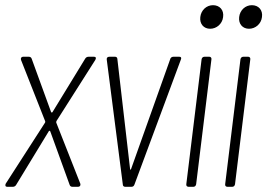

<svg xmlns="http://www.w3.org/2000/svg" viewBox="-20 -721 1032 741"><path d="M8 0H29C34 0 39 -2 42 -7L168 -214C169 -217 173 -217 174 -214L249 -7C251 -2 255 0 260 0H281C288 0 292 -5 290 -12L197 -248C197 -250 197 -252 198 -254L348 -490C352 -497 350 -502 343 -502H322C317 -502 312 -500 309 -495L183 -289C182 -286 178 -286 177 -289L102 -495C100 -500 96 -502 91 -502H69C63 -502 59 -497 61 -490L154 -254C155 -252 155 -250 154 -248L2 -12C-1 -5 1 0 8 0Z M464 0H487C493 0 497 -3 499 -9L678 -491C681 -498 679 -502 672 -502H649C643 -502 638 -498 637 -493L486 -69C484 -65 482 -65 482 -69L433 -493C433 -499 429 -502 424 -502H402C395 -502 391 -498 392 -491L454 -9C454 -3 458 0 464 0Z M791 -610C816 -610 838 -629 841 -655C845 -682 828 -701 802 -701C777 -701 756 -682 753 -655C750 -629 766 -610 791 -610ZM708 0H726C732 0 736 -4 737 -10L796 -492C797 -498 793 -502 788 -502H769C763 -502 759 -498 758 -492L699 -10C698 -4 702 0 708 0Z M941 -610C966 -610 988 -629 991 -655C995 -682 978 -701 952 -701C927 -701 906 -682 903 -655C900 -629 916 -610 941 -610ZM858 0H876C882 0 886 -4 887 -10L946 -492C947 -498 943 -502 938 -502H919C913 -502 909 -498 908 -492L849 -10C848 -4 852 0 858 0Z"/></svg>

Font: Barlow Condensed ExtraLight
Style: Italic
Weight: 275
Width: 3
Italic angle: -7°
Designer: Jeremy Tribby
Foundry: Tribby Type
Version: Version 1.422;hotconv 1.0.109;makeotfexe 2.5.65596